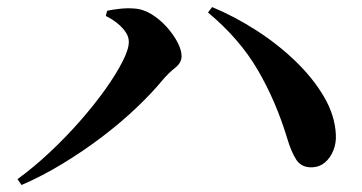

<svg xmlns="http://www.w3.org/2000/svg" viewBox="-20 -616 1040 551"><path d="M30.2 -101.9Q76.9 -135.9 123.2 -179.3Q169.5 -222.8 210 -269Q250.5 -315.2 281.9 -359.1Q313.2 -403.1 331.4 -438.9Q349.7 -474.7 349.7 -495.7Q349.7 -510.3 340.8 -523.5Q332 -536.7 317.3 -548.8Q302.6 -560.8 283.6 -570.2L287.5 -585.1Q302.6 -588.5 323.9 -590.8Q345.2 -593.2 364.3 -591.6Q390.2 -590.3 414.5 -575.4Q438.8 -560.5 458.5 -538.5Q478.1 -516.5 489.6 -494.3Q501.1 -472.1 501.1 -455.1Q501.1 -435.8 482.6 -421.3Q464.1 -406.9 447.4 -387.2Q415.4 -348.3 370.7 -306Q326.1 -263.6 272.3 -222.8Q218.5 -182 159.9 -146.4Q101.2 -110.7 41.8 -85ZM875.6 -135.8Q844.8 -135 830.1 -157.9Q815.5 -180.7 804.3 -218.6Q772.1 -325.4 719.7 -415.2Q667.3 -504.9 576.9 -580.2L588.8 -595.7Q652.4 -569.3 714.6 -529.5Q776.8 -489.7 827.8 -440.6Q878.7 -391.5 910 -338Q941.2 -284.5 943.8 -230.1Q945.4 -205.6 936.5 -184Q927.7 -162.3 912.2 -149.4Q896.7 -136.5 875.6 -135.8Z"/></svg>

Font: Noto Serif SC ExtraLight
Style: Regular
Weight: 200
Designer: Ryoko NISHIZUKA 西塚涼子 (kana & ideographs); Frank Grießhammer (Latin, Greek & Cyrillic); Wenlong ZHANG 张文龙 (bopomofo); San
Foundry: Adobe
Version: Version 2.002-H1;hotconv 1.1.0;makeotfexe 2.6.0